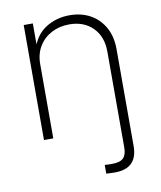

<svg xmlns="http://www.w3.org/2000/svg" viewBox="-84 -618 749 892"><g transform="rotate(-10 290.0 -172.0)"><path d="M345.2 204.1V163.1Q354 163.6 364.3 163.8Q374.5 164.1 380.4 164.1Q417.5 164.1 433.1 148.7Q448.7 133.3 448.7 98.1V0H492.7V99.6Q492.7 152.8 465.8 179.2Q439 205.6 385.7 205.6Q376.5 205.6 365 205.1Q353.5 204.6 345.2 204.1ZM131.3 -350.1V0H87.4V-542.5H130.4V-420.4H122.1Q142.1 -487.3 192.1 -518.8Q242.2 -550.3 304.2 -550.3Q359.9 -550.3 402.1 -526.9Q444.3 -503.4 468.5 -460.2Q492.7 -417 492.7 -356.4V0H448.7V-354Q448.7 -424.8 406.5 -466.8Q364.3 -508.8 295.9 -508.8Q249 -508.8 211.7 -489Q174.3 -469.2 152.8 -433.6Q131.3 -397.9 131.3 -350.1Z"/></g></svg>

Font: Inter 16pt ExtraLight
Style: Regular
Weight: 250
Version: Version 4.001;git-66647c0bb